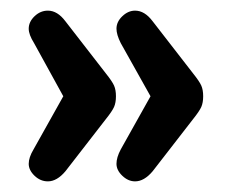

<svg xmlns="http://www.w3.org/2000/svg" viewBox="-20 -410 441 361"><path d="M99 -229 43 -129Q34 -114 34 -102Q34 -90 45 -79.5Q56 -69 70 -69Q87 -69 103 -88L179 -186Q191 -201 194.5 -209Q198 -217 198 -229Q198 -241 194.5 -249Q191 -257 179 -272L103 -370Q88 -390 70 -390Q56 -390 45 -379.5Q34 -369 34 -356Q34 -345 44 -329ZM263 -229 207 -129Q199 -114 199 -102Q199 -90 210 -79.5Q221 -69 234 -69Q251 -69 267 -88L343 -186Q355 -201 358.5 -209Q362 -217 362 -229Q362 -241 358.5 -249Q355 -257 343 -272L267 -370Q252 -390 234 -390Q221 -390 210 -379.5Q199 -369 199 -356Q199 -345 207 -329Z"/></svg>

Font: Beiruti SemiBold
Style: Regular
Weight: 600
Designer: Arlette Boutros
Foundry: Boutros
Version: Version 1.41